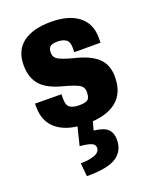

<svg xmlns="http://www.w3.org/2000/svg" viewBox="-130 -533 668 831"><g transform="rotate(-20 204.0 -117.5)"><path d="M21 -148.9 21.5 -127.9Q22.5 -62 70.1 -26.4Q117.7 9.3 203.6 9.3Q292 9.3 339.1 -27.8Q386.2 -64.9 386.2 -140.1Q386.2 -195.8 352.1 -227.8Q317.9 -259.8 244.6 -276.9Q195.3 -290 178 -300.8Q160.6 -311.5 160.6 -331.1Q160.6 -354 171.6 -361.1Q182.6 -368.2 203.6 -368.2Q228 -368.2 242.7 -358.4Q257.3 -348.6 257.3 -320.8V-299.8H377.9V-325.2Q377.9 -387.2 333.3 -422.6Q288.6 -458 205.6 -458Q122.6 -458 77.1 -423.6Q31.7 -389.2 31.7 -321.8Q31.7 -264.6 61.5 -230.2Q91.3 -195.8 160.6 -178.2Q208.5 -165.5 229 -154.5Q249.5 -143.6 249.5 -120.1Q249.5 -92.8 238.3 -84.7Q227.1 -76.7 200.2 -76.7Q172.4 -76.7 157.5 -86.2Q142.6 -95.7 142.6 -125V-147.9ZM162.1 0 139.6 90.3Q169.4 92.3 189 98.9Q208.5 105.5 208.5 122.6Q208.5 142.6 183.1 152.1Q157.7 161.6 119.1 161.6L125 223.1Q223.6 223.1 262.5 196.3Q301.3 169.4 301.3 118.2Q301.3 87.4 283.4 69.8Q265.6 52.2 219.7 47.4L232.9 0Z"/></g></svg>

Font: Roboto Flex Super Cond Bold
Style: Regular
Weight: 700
Width: 3
Designer: Berlow after Robertson
Foundry: Google
Version: Version 3.000